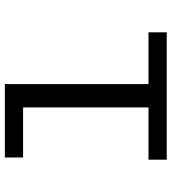

<svg xmlns="http://www.w3.org/2000/svg" viewBox="22 -728 706 790"><g transform="rotate(-90 375.0 -333.0)"><path d="M113 0V-75H328V-591H122V-666H424V-75H637V0Z"/></g></svg>

Font: Inconsolata ExtraExpanded Medium
Style: Regular
Weight: 500
Width: 8
Monospace: yes
Designer: Raph Levien, Cyreal, Brenton Simpson
Foundry: Raph Levien, Cyreal, Google
Version: Version 3.001; ttfautohint (v1.8.2.53-6de2)